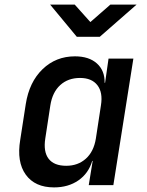

<svg xmlns="http://www.w3.org/2000/svg" viewBox="-20 -805 640 835"><path d="M215 10Q132 10 92 -45.5Q52 -101 68 -197L92 -352Q107 -448 165 -504Q223 -560 306 -560Q367 -560 401.5 -529Q436 -498 435 -445H437L452 -550H560L473 0H366L383 -105H381Q365 -51 321 -20.5Q277 10 215 10ZM268 -84Q319 -84 353.5 -115Q388 -146 397 -203L419 -347Q428 -403 403.5 -434.5Q379 -466 328 -466Q276 -466 242 -435Q208 -404 199 -347L177 -203Q168 -145 191.5 -114.5Q215 -84 268 -84ZM314 -645 198 -785H305L373 -709L460 -785H574L414 -645Z"/></svg>

Font: NKDuy Mono SemiBold
Style: Italic
Weight: 600
Italic angle: -9°
Monospace: yes
Designer: NKDuy
Foundry: NKDuy
Version: Version 2.251; ttfautohint (v1.8.4.7-5d5b)